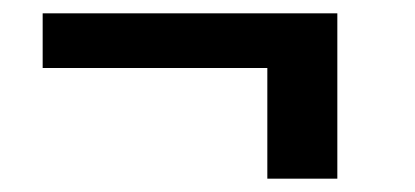

<svg xmlns="http://www.w3.org/2000/svg" viewBox="-20 -435 623 288"><path d="M381 -167V-333H44V-415H486V-167Z"/></svg>

Font: Menbere
Style: Regular
Weight: 400
Designer: Aleme Tadesse
Foundry: Sorkin Type Co
Version: Version 1.000